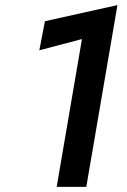

<svg xmlns="http://www.w3.org/2000/svg" viewBox="-20 -732 499 752"><path d="M134 -535 301 -579 202 0H318L440 -712L156 -649Z"/></svg>

Font: Jost* 500 Medium Italic
Style: Italic
Weight: 500
Italic angle: -10°
Version: Version 3.200; ttfautohint (v0.97) -l 8 -r 50 -G 200 -x 14 -